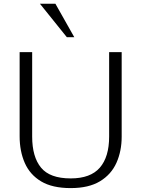

<svg xmlns="http://www.w3.org/2000/svg" viewBox="-20 -987 750 1017"><path d="M354.5 9.3Q257.3 9.3 198 -26.1Q138.7 -61.5 111.3 -123.8Q84 -186 84 -265.1V-710.9H150.4V-263.7Q150.4 -156.2 197.3 -99.1Q244.1 -42 354.5 -42Q459.5 -42 508.8 -98.9Q558.1 -155.8 558.1 -263.7V-710.9H624.5V-263.2Q624.5 -186.5 596.9 -124.8Q569.3 -63 509.8 -26.9Q450.2 9.3 354.5 9.3ZM334 -790 191.4 -967.3H273.4L373.5 -790Z"/></svg>

Font: Comme ExtraLight
Style: Regular
Weight: 250
Version: Version 1.000;gftools[0.9.27]